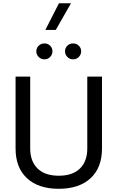

<svg xmlns="http://www.w3.org/2000/svg" viewBox="-20 -1151 720 1176"><path d="M514.6 -681.9V-241.9Q514.6 -163.3 469.8 -119Q425 -74.7 340 -74.7Q254.9 -74.7 210 -119Q165 -163.3 165 -241.9V-681.9H75.4V-241.7Q75.4 -124.2 145.3 -59.4Q215.1 5.4 339.8 5.4Q464.8 5.4 534.8 -59.4Q604.7 -124.2 604.7 -241.7V-681.9ZM202.4 -836.9Q202.4 -816.9 216.8 -802.2Q231.2 -787.6 252 -787.6Q272.9 -787.6 287.1 -802.2Q301.3 -816.9 301.3 -836.9Q301.3 -856.9 287.1 -871Q272.9 -885 252 -885Q231.2 -885 216.8 -871Q202.4 -856.9 202.4 -836.9ZM378.2 -836.9Q378.2 -816.9 392.5 -802.2Q406.7 -787.6 427.5 -787.6Q448.5 -787.6 462.8 -802.2Q477.1 -816.9 477.1 -836.9Q477.1 -856.9 462.8 -871Q448.5 -885 427.5 -885Q406.7 -885 392.5 -871Q378.2 -856.9 378.2 -836.9ZM341.1 -1130.9 257.6 -967.5H321.5L414.8 -1130.9Z"/></svg>

Font: Estedad-FD-VF Thin
Style: Regular
Weight: 100
Designer: Amin Abedi
Version: Version 5.0